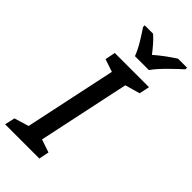

<svg xmlns="http://www.w3.org/2000/svg" viewBox="-312 -1006 1071 1071"><g transform="rotate(45 224.0 -470.5)"><path d="M220 -781H330C360 -826 436 -896 471 -928V-941H400C363 -917 322 -888 282 -853C257 -886 228 -920 203 -941H137V-928C163 -889 202 -831 220 -781ZM-23 0H247L259 -60L182 -86L297 -628L385 -653L398 -714H128L116 -653L191 -628L76 -86L-10 -60Z"/></g></svg>

Font: Noto Sans Medium
Style: Italic
Weight: 500
Italic angle: -12°
Designer: Monotype Design Team
Foundry: Monotype Imaging Inc.
Version: Version 2.013